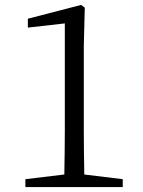

<svg xmlns="http://www.w3.org/2000/svg" viewBox="-20 -759 579 779"><path d="M322 -51C321 -111 320 -170 320 -229V-572L324 -728L309 -739L93 -683V-647L243 -664V-229C243 -170 242 -111 241 -51L83 -32V0H478V-32Z"/></svg>

Font: Shippori Mincho
Style: Regular
Weight: 400
Designer: Bonji Tadano  Ryoko NISHIZUKA  (kana & ideographs); Frank Grießhammer (Latin, Greek & Cyrillic); Wenlong ZHANG  (bopomof
Foundry: Adobe Systems Incorporated
Version: Version 1.003;PS 1.001;hotconv 16.6.54;makeotf.lib2.5.65590